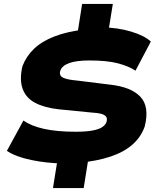

<svg xmlns="http://www.w3.org/2000/svg" viewBox="-20 -840 788 975"><path d="M249 115 274 -41 301 -10Q218 -11 138.5 -27.5Q59 -44 15 -74L99 -228Q138 -200 204 -185.5Q270 -171 364 -171Q416 -171 449 -177Q482 -183 499 -194.5Q516 -206 521 -221Q526 -239 518 -248.5Q510 -258 492 -262.5Q474 -267 450 -268L278 -285Q206 -293 159 -317.5Q112 -342 95 -389Q78 -436 94 -504Q113 -554 152.5 -592Q192 -630 256.5 -655Q321 -680 409 -690L374 -673L397 -820H553L529 -672L499 -701Q578 -700 646 -679.5Q714 -659 746 -629L668 -481Q636 -503 580.5 -518Q525 -533 433 -533Q368 -533 331 -519.5Q294 -506 286 -480Q279 -456 300.5 -445.5Q322 -435 371 -431L540 -410Q647 -398 693.5 -348Q740 -298 715 -198Q697 -146 654.5 -107.5Q612 -69 543 -45.5Q474 -22 378 -13L430 -42L405 115Z"/></svg>

Font: Nunito Sans 7pt Expanded Black
Style: Italic
Weight: 900
Width: 7
Italic angle: -9°
Designer: Vernon Adams
Foundry: Vernon Adams
Version: Version 3.101;gftools[0.9.27]